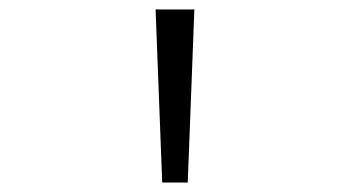

<svg xmlns="http://www.w3.org/2000/svg" viewBox="-20 -868 740 406"><path d="M309 -848H391L377 -482H323Z"/></svg>

Font: Martian Mono SemiExpanded ExtraLight
Style: Regular
Weight: 250
Monospace: yes
Version: Version 0.930